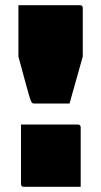

<svg xmlns="http://www.w3.org/2000/svg" viewBox="-20 -720 390 740"><path d="M248 -321H111Q106 -321 103 -324Q102 -326 100 -329.5Q98 -333 93 -349Q88 -365 78.5 -400.5Q69 -436 51 -502V-700H288Q299 -700 299 -689V-502Q286 -456 273.5 -411.5Q261 -367 248 -321ZM291 0H72Q61 0 61 -11V-240H280Q291 -240 291 -229Z"/></svg>

Font: Recursive Sn Lnr St XBk
Style: Regular
Weight: 1000
Version: Version 1.079;hotconv 1.0.112;makeotfexe 2.5.65598; ttfautoh